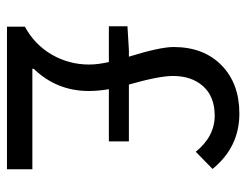

<svg xmlns="http://www.w3.org/2000/svg" viewBox="-96 -594 690 537"><g transform="rotate(90 248.5 -325.0)"><path d="M53 -285V-337L120 -341H138Q111 -428 111 -466Q111 -550 162 -600Q213 -650 297 -650Q391 -650 452 -575L404 -528Q361 -581 303 -581Q250 -581 221 -549Q192 -517 192 -464Q192 -425 216 -341H375V-285H229Q234 -255 234 -229Q234 -139 172 -75V-71H453V0H54V-50Q104 -77 132 -125Q160 -173 160 -230Q160 -254 153 -285Z"/></g></svg>

Font: RibengUni
Style: Regular
Weight: 400
Designer: (1) Dr. Andrew Glass (Senior Program Manager at Microsoft Corporation)
(2) Bivuti Chakma (Chakma Font Designer & Keyboar
Foundry: Bivuti Chakma
Version: Version 2.2022; Updated on: 03 June 2022; Friday